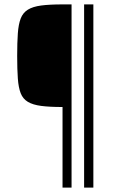

<svg xmlns="http://www.w3.org/2000/svg" viewBox="-20 -708 528 872"><path d="M264 144V-222Q205 -222 167 -227Q129 -232 106.5 -245.5Q84 -259 74 -284.5Q64 -310 61 -351.5Q58 -393 58 -454Q58 -515 61 -556.5Q64 -598 74 -624Q84 -650 106.5 -664Q129 -678 167 -683Q205 -688 264 -688H305V144ZM362 144V-688H404V144Z"/></svg>

Font: Saira SemiCondensed ExtraLight
Style: Regular
Weight: 250
Width: 4
Designer: Hector Gatti with collaboration of the Omnibus-Type team
Foundry: Omnibus-Type
Version: Version 1.101